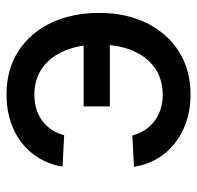

<svg xmlns="http://www.w3.org/2000/svg" viewBox="-28 -565 604 588"><g transform="rotate(90 274.0 -271.0)"><path d="M52.2 -305.4V-225.1H305.8V-305.4ZM490.8 -379.3C480.5 -448.9 437.9 -502.1 375 -530.9C343.4 -545.5 308.2 -552.6 268.8 -552.6C168.3 -552.6 91.6 -501.8 50.4 -417.6C29.8 -375.4 19.5 -327.1 19.5 -272.7C19.5 -161.6 61.8 -73.2 136.7 -25.2C174 -1.1 218.4 11 269.9 11C351.2 11 414.8 -21 453.5 -72.4C472.7 -98.4 485.1 -127.5 490.4 -160.5L394.2 -165.5C378.9 -109 333.5 -74.2 269.9 -74.2C206.3 -74.2 159.4 -108.7 134.9 -168.3C122.5 -197.8 116.5 -232.6 116.5 -272.7C116.5 -350.9 142.4 -410.9 188.2 -443.2C211.3 -459.2 238.3 -467.3 269.9 -467.3C340.9 -467.3 381.7 -424.4 394.9 -374.3Z"/></g></svg>

Font: Inter 465
Style: Regular
Weight: 400
Designer: Rasmus Andersson
Foundry: rsms
Version: Version 3.019;Glyphs 3.1.2 (3151)